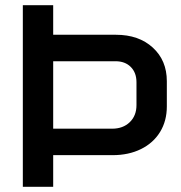

<svg xmlns="http://www.w3.org/2000/svg" viewBox="-20 -720 697 740"><path d="M623 -407V-310Q623 -254 597 -211.5Q571 -169 523.5 -145.5Q476 -122 414 -122H185V0H68V-700H185V-586H427Q515 -586 569 -536.5Q623 -487 623 -407ZM506 -403Q506 -440 484 -462Q462 -484 425 -484H185V-224H412Q454 -224 480 -249Q506 -274 506 -315Z"/></svg>

Font: Bai Jamjuree SemiBold
Style: Regular
Weight: 600
Version: Version 1.000; ttfautohint (v1.6)